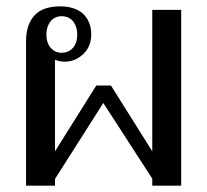

<svg xmlns="http://www.w3.org/2000/svg" viewBox="-20 -584 652 604"><path d="M62 -456C62 -456 62 0 62 0C62 0 153 0 153 0C153 0 153 -21 153 -21C153 -21 305 -260 305 -260C305 -260 459 -22 459 -22C459 -22 459 0 459 0C459 0 550 0 550 0C550 0 550 -553 550 -553C550 -553 459 -553 459 -553C459 -553 459 -108 459 -108C459 -108 329 -315 329 -315C329 -315 283 -315 283 -315C283 -315 153 -108 153 -108C153 -108 153 -396 153 -396C163 -392 173 -390 184 -390C206 -390 225 -398 242 -414C259 -430 267 -451 267 -476C267 -503 258 -525 241 -541C224 -556 200 -564 170 -564C132 -564 105 -554 88 -535C71 -516 62 -489 62 -456ZM209 -433C200 -423 188 -418 174 -418C160 -418 149 -423 140 -433C131 -443 126 -457 126 -475C126 -493 131 -507 140 -518C149 -528 160 -533 174 -533C188 -533 200 -528 209 -518C218 -507 223 -493 223 -475C223 -457 218 -443 209 -433Z"/></svg>

Font: BUSH 25 TRIRONG 0515 A
Style: Regular
Weight: 400
Designer: Katatrad Team
Foundry: CadsonDemak